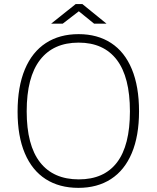

<svg xmlns="http://www.w3.org/2000/svg" viewBox="-20 -898 757 928"><path d="M65 -358Q65 -478.5 100.2 -562.8Q135.5 -647 201.8 -690Q268 -733 360 -733Q451 -733 516.8 -690.2Q582.5 -647.5 617.2 -563.8Q652 -480 652 -360Q652 -241 617 -158Q582 -75 516.2 -32.5Q450.5 10 359 10Q267 10 201 -32.2Q135 -74.5 100 -157Q65 -239.5 65 -358ZM608 -360Q608 -525.5 544.5 -608.8Q481 -692 360 -692Q238 -692 173.5 -608.5Q109 -525 109 -360Q109 -196 173.5 -113.5Q238 -31 361 -31Q483 -31 545.5 -113Q608 -195 608 -360ZM361 -843.5 283 -783.5H227L346 -878.5H378L495 -783.5H435Z"/></svg>

Font: Public Sans VF
Style: Regular
Weight: 400
Designer: Pablo Impallari, Rodrigo Fuenzalida (Modified by Dan O. Williams and USWDS)
Version: Version 1.003